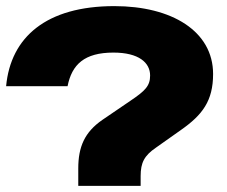

<svg xmlns="http://www.w3.org/2000/svg" viewBox="-20 -608 742 628"><path d="M236 0H440V-32C440 -76 452 -99 490 -125L572 -183C642 -232 677 -278 677 -366C677 -506 542 -588 354 -588C132 -588 15 -487 0 -326H201C215 -397 256 -436 351 -436C434 -436 471 -403 471 -361C471 -327 455 -311 406 -278L315 -216C257 -176 236 -128 236 -57Z"/></svg>

Font: Bounded
Style: Bold
Weight: 700
Designer: Vlad Churkin
Version: Version 3.0